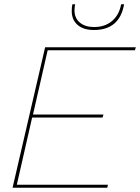

<svg xmlns="http://www.w3.org/2000/svg" viewBox="-20 -882 658 902"><path d="M563 -862Q542 -741 421 -741Q372 -741 344.5 -765Q317 -789 317 -830Q317 -848 320 -862H333Q330 -847 330 -833Q330 -797 355 -776Q380 -755 422 -755Q473 -755 506.5 -783.5Q540 -812 549 -862ZM39 0 192 -660H618L614 -646H204L135 -344H466L462 -330H131L59 -14H487L484 0Z"/></svg>

Font: Elaine Sans Thin
Style: Italic
Weight: 250
Italic angle: -13°
Designer: Wei Huang
Foundry: Wei Huang
Version: Version 2.001;December 24, 2019;FontCreator 12.0.0.2547 64-b